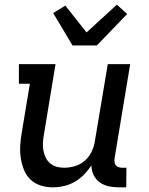

<svg xmlns="http://www.w3.org/2000/svg" viewBox="-20 -795 640 823"><path d="M205 8Q178 8 152.5 -0.5Q127 -9 109 -27Q91 -45 81.5 -70Q72 -95 68.5 -121.5Q65 -148 67 -175.5Q69 -203 74 -231L108 -436H61V-520H218L168 -217Q165 -200 164 -183Q163 -166 166 -150Q169 -134 176 -119.5Q183 -105 195.5 -94.5Q208 -84 223.5 -80Q239 -76 256 -76Q279 -76 303 -83.5Q327 -91 345 -107.5Q363 -124 373.5 -146.5Q384 -169 387 -192L442 -520H538L471 -116Q470 -108 471 -100Q472 -92 476.5 -86.5Q481 -81 488.5 -78.5Q496 -76 504 -76H522L521 8H490Q467 8 446 3.5Q425 -1 408 -13Q391 -25 381.5 -44.5Q372 -64 372 -86Q358 -65 340 -46.5Q322 -28 300 -15.5Q278 -3 253.5 2.5Q229 8 205 8ZM291 -600 208 -739 260 -771 351 -656 481 -775 525 -735 395 -600Z"/></svg>

Font: Iosevka Etoile Medium
Style: Italic
Weight: 500
Italic angle: -9°
Designer: Belleve Invis
Foundry: Belleve Invis
Version: Version 22.1.2; ttfautohint (v1.8.4)